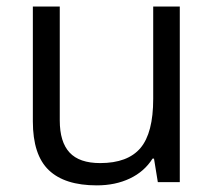

<svg xmlns="http://www.w3.org/2000/svg" viewBox="-20 -555 654 585"><path d="M162.1 -535.2V-188Q162.1 -122.6 191.9 -90.3Q221.7 -58.1 285.2 -58.1Q369.1 -58.1 408 -104Q446.8 -149.9 446.8 -253.9V-535.2H527.8V0H460.9L449.2 -71.8H444.8Q419.9 -32.2 375.7 -11.2Q331.5 9.8 274.9 9.8Q177.2 9.8 128.7 -36.6Q80.1 -83 80.1 -185.1V-535.2Z"/></svg>

Font: f01947593
Style: Regular
Weight: 400
Foundry: Ascender Corporation
Version: Version 1.10